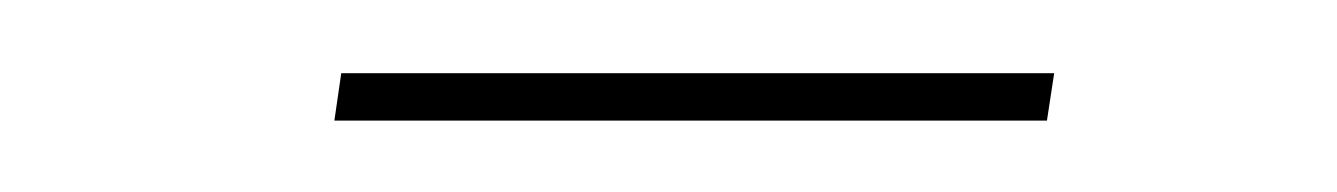

<svg xmlns="http://www.w3.org/2000/svg" viewBox="-20 -339 369 53"><path d="M72.3 -305.7 74.2 -318.8H271L269 -305.7Z"/></svg>

Font: Fira Sans Compressed Hair
Style: Italic
Weight: 100
Width: 3
Italic angle: -8°
Designer: Carrois Corporate & Edenspiekermann AG
Foundry: Carrois Corporate GbR & Edenspiekermann AG
Version: Version 4.203;PS 004.203;hotconv 1.0.88;makeotf.lib2.5.64775